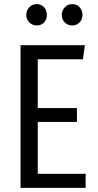

<svg xmlns="http://www.w3.org/2000/svg" viewBox="-20 -906 472 926"><path d="M106.9 -834Q106.9 -856 121.3 -871.1Q135.7 -886.2 157.2 -886.2Q178.7 -886.2 192.4 -871.1Q206.1 -856 206.1 -834Q206.1 -812 192.4 -797.6Q178.7 -783.2 157.2 -783.2Q135.7 -783.2 121.3 -797.9Q106.9 -812.5 106.9 -834ZM328.1 -886.2Q349.6 -886.2 363.8 -871.1Q377.9 -856 377.9 -834Q377.9 -812.5 363.8 -797.9Q349.6 -783.2 328.1 -783.2Q307.1 -783.2 292.5 -797.9Q277.8 -812.5 277.8 -834Q277.8 -855.5 292.5 -870.8Q307.1 -886.2 328.1 -886.2ZM389.2 -688 379.9 -620.1H162.1V-384.8H351.1V-317.9H162.1V-67.9H393.1V0H79.1V-688Z"/></svg>

Font: Fira Sans Compressed Book
Style: Regular
Weight: 350
Width: 1
Designer: Carrois Corporate & Edenspiekermann AG
Foundry: Carrois Corporate GbR & Edenspiekermann AG
Version: Version 4.203;PS 004.203;hotconv 1.0.88;makeotf.lib2.5.64775